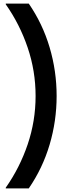

<svg xmlns="http://www.w3.org/2000/svg" viewBox="-20 -888 376 1068"><path d="M12 160V156Q90 45 134 -85Q178 -215 178 -354Q178 -493 134 -623Q90 -753 12 -864V-868H140Q217 -756 256 -624.5Q295 -493 295 -354Q295 -215 256 -83.5Q217 48 140 160Z"/></svg>

Font: Encode Sans Wide
Style: SemiBold
Weight: 600
Designer: Pablo Impallari, Andres Torresi
Foundry: Pablo Impallari, Andres Torresi
Version: Version 1.000; ttfautohint (v1.00) -l 8 -r 50 -G 200 -x 14 -